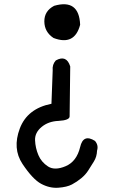

<svg xmlns="http://www.w3.org/2000/svg" viewBox="-20 -838 540 909"><path d="M236.3 -810.5Q354.5 -844.7 359.4 -720.7Q333 -620.1 233.4 -658.2Q190.4 -686.5 189.9 -736.3Q189.5 -786.1 236.3 -810.5ZM244.1 -551.8Q294.9 -580.1 312.5 -523.4Q309.6 -305.7 309.6 -287.1Q309.6 -268.6 256.8 -265.6Q209 -263.7 176.8 -236.8Q144.5 -210 146 -173.8Q147.5 -137.7 161.6 -104Q175.8 -70.3 207.5 -49.8Q239.3 -29.3 291 -51.3Q342.8 -73.2 359.4 -141.6Q374 -206.1 429.7 -170.9Q447.3 -150.4 439.5 -125Q438.5 -95.7 424.3 -73.2Q410.2 -50.8 397.9 -31.2Q385.7 -11.7 365.2 5.4Q344.7 22.5 320.8 35.2Q296.9 47.9 255.9 50.8Q214.8 53.7 174.8 32.2Q134.8 10.7 86.4 -62Q38.1 -134.8 73.7 -229.5Q109.4 -324.2 223.6 -346.7L229.5 -504.9Q226.6 -532.2 244.1 -551.8Z"/></svg>

Font: JasonHandwriting4
Style: Regular
Weight: 400
Version: Version 1.01.21